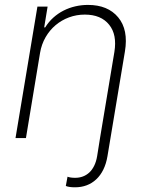

<svg xmlns="http://www.w3.org/2000/svg" viewBox="-20 -573 594 797"><path d="M135.3 -545.5H177.6L163.4 -459.2H167.6Q181.8 -482.2 201.3 -499.8Q220.9 -517.4 244 -529.1Q267 -540.8 292.8 -546.7Q318.5 -552.6 345.2 -552.6Q427.6 -552.6 470.5 -501.1Q513.5 -449.6 498.6 -359.7L426.1 75.3Q420.8 106.9 408.9 131Q397 155.2 379.4 171.5Q361.9 187.9 339.7 196.2Q317.5 204.5 291.5 204.5Q280.5 204.5 270.6 203.3Q260.7 202.1 253.2 198.9L260.3 160.5Q272 165.1 292.3 165.1Q309.3 165.1 324 159.6Q338.8 154.1 350.7 143.1Q362.6 132.1 370.9 115.2Q379.3 98.4 383.2 75.3L395.2 0L454.9 -358Q466.3 -429.3 433.2 -470.2Q399.5 -512.4 332 -512.4Q297.6 -512.4 266.5 -500.9Q235.4 -489.3 210.8 -468.6Q186.1 -447.8 169.2 -418.5Q152.3 -389.2 146.3 -353.7L87.7 0H44.4Z"/></svg>

Font: Inter P Extra Light
Style: Italic
Weight: 200
Italic angle: 9.39999°
Designer: Rasmus Andersson
Foundry: rsms
Version: Version 3.018;git-588b23468